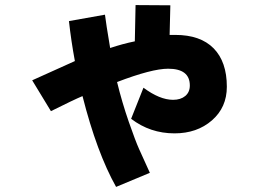

<svg xmlns="http://www.w3.org/2000/svg" viewBox="-20 -689 1040 760"><path d="M252.9 -605.5 395.5 -630.9Q399.4 -597.7 416 -499Q465.8 -515.6 513.7 -525.4L516.6 -668.9L654.3 -668L651.4 -550.8Q651.4 -550.8 673.8 -550.8Q773.4 -550.8 825.7 -497.6Q877.9 -444.3 877.9 -345.7Q877.9 -263.7 818.8 -212.4Q759.8 -161.1 670.9 -161.1Q574.2 -161.1 499 -218.8L547.9 -341.8Q612.3 -293.9 665 -293.9Q695.3 -293.9 713.4 -309.1Q731.4 -324.2 731.4 -350.6Q731.4 -417 645.5 -417Q581.1 -417 443.4 -364.3Q462.9 -284.2 489.7 -207Q516.6 -129.9 530.3 -99.6Q543.9 -69.3 573.2 -4.9L439.5 50.8Q363.3 -85 306.6 -308.6Q273.4 -294.9 181.6 -249L107.4 -371.1Q269.5 -444.3 276.4 -447.3Q261.7 -526.4 252.9 -605.5Z"/></svg>

Font: Gothic A1 Black
Style: Regular
Weight: 900
Version: Version 2.50